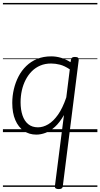

<svg xmlns="http://www.w3.org/2000/svg" viewBox="-20 -905 687 1315"><path d="M229 17Q180 17 143 -8.5Q106 -34 85 -82.5Q64 -131 64 -200Q64 -248 75 -294.5Q86 -341 107 -381.5Q128 -422 160 -453Q192 -484 234.5 -501.5Q277 -519 331 -519Q365 -519 398.5 -509Q432 -499 463 -479L466 -496Q467 -506 473.5 -510.5Q480 -515 493 -515Q509 -515 514.5 -509.5Q520 -504 519 -493L410 371Q409 381 402.5 385.5Q396 390 382 390Q369 390 362 385.5Q355 381 356 370L418 -117Q389 -66 356.5 -36.5Q324 -7 291.5 5Q259 17 229 17ZM121 -204Q121 -154 134 -115Q147 -76 173.5 -54.5Q200 -33 240 -33Q275 -33 310 -53.5Q345 -74 377 -119Q409 -164 434 -238L458 -430Q422 -454 391 -462Q360 -470 330 -470Q289 -470 256 -456Q223 -442 198 -417Q173 -392 155.5 -358Q138 -324 129.5 -285Q121 -246 121 -204ZM0 365H647V375H0ZM0 -20H647V0H0ZM0 -505H647V-500H0ZM0 -885H647V-875H0Z"/></svg>

Font: Playwrite GB J Guides
Style: Italic
Weight: 400
Italic angle: -7.01216°
Designer: Veronika Burian, José Scaglione
Foundry: TypeTogether
Version: Version 1.003